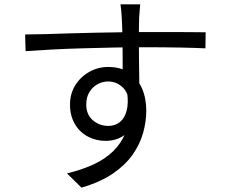

<svg xmlns="http://www.w3.org/2000/svg" viewBox="-20 -812 1040 886"><path d="M627 -792Q627 -787 625.5 -774Q624 -761 623.5 -748.5Q623 -736 622 -729Q621 -710 621 -677Q621 -644 621 -605Q621 -566 621.5 -526Q622 -486 622.5 -451Q623 -416 623 -392L546 -430Q546 -444 546 -472.5Q546 -501 546 -538.5Q546 -576 545.5 -613Q545 -650 544 -681Q543 -712 542 -729Q541 -749 539 -767.5Q537 -786 536 -792ZM96 -653Q137 -653 189 -654.5Q241 -656 299.5 -658Q358 -660 418 -661Q478 -662 533.5 -663Q589 -664 636 -664Q681 -664 726 -664Q771 -664 810.5 -664Q850 -664 880.5 -663.5Q911 -663 929 -663L928 -589Q886 -591 815.5 -592.5Q745 -594 635 -594Q570 -594 499.5 -592.5Q429 -591 358 -589Q287 -587 220.5 -583.5Q154 -580 98 -576ZM621 -362Q621 -296 601.5 -251Q582 -206 547.5 -184Q513 -162 467 -162Q436 -162 406.5 -172.5Q377 -183 353.5 -204.5Q330 -226 316.5 -257.5Q303 -289 303 -329Q303 -379 327 -418Q351 -457 391.5 -480Q432 -503 479 -503Q538 -503 576.5 -476.5Q615 -450 635 -404.5Q655 -359 655 -301Q655 -251 640.5 -199Q626 -147 592.5 -99Q559 -51 501.5 -11.5Q444 28 356 54L289 -12Q357 -28 411 -53Q465 -78 502 -114Q539 -150 558.5 -198Q578 -246 578 -308Q578 -376 549 -406Q520 -436 479 -436Q453 -436 430 -423.5Q407 -411 392.5 -387Q378 -363 378 -330Q378 -283 408.5 -257Q439 -231 480 -231Q511 -231 533 -248.5Q555 -266 564.5 -301.5Q574 -337 566 -390Z"/></svg>

Font: Noto Sans JP Thin
Style: Regular
Weight: 400
Version: Version 2.004-H2;hotconv 1.0.118;makeotfexe 2.5.65603